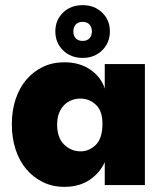

<svg xmlns="http://www.w3.org/2000/svg" viewBox="-20 -719 629 746"><path d="M230 7Q184 7 146.5 -11.5Q109 -30 82 -62Q55 -94 40.5 -138.5Q26 -183 26 -236Q26 -289 40.5 -333Q55 -377 82 -409Q109 -441 146.5 -459Q184 -477 230 -477Q290 -477 331.5 -448Q373 -419 387 -375V-470H543V0H387V-89Q368 -47 328 -20Q288 7 230 7ZM293 -131Q326 -131 351.5 -155.5Q377 -180 378 -234V-240Q378 -288 352.5 -312Q327 -336 292 -336Q275 -336 259 -330Q243 -324 230.5 -312Q218 -300 210 -281Q202 -262 202 -235Q202 -184 229 -157.5Q256 -131 293 -131ZM301 -494Q255 -494 225 -523.5Q195 -553 195 -597Q195 -641 225 -670Q255 -699 301 -699Q347 -699 377 -670Q407 -641 407 -597Q407 -553 377 -523.5Q347 -494 301 -494ZM301 -560Q318 -560 327.5 -570Q337 -580 337 -597Q337 -614 327.5 -624Q318 -634 301 -634Q284 -634 274.5 -624Q265 -614 265 -597Q265 -580 274.5 -570Q284 -560 301 -560Z"/></svg>

Font: Tilda Sans Black
Style: Regular
Weight: 900
Designer: ParaType Ltd
Foundry: ParaType Ltd
Version: Version 1.009